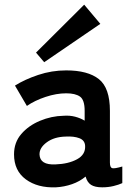

<svg xmlns="http://www.w3.org/2000/svg" viewBox="-20 -794 574 821"><path d="M219 7Q141 10 90.5 -27Q40 -64 40 -134Q40 -185 71 -221Q102 -257 151 -277.5Q200 -298 252 -299Q278 -301 301 -295Q324 -289 342 -278V-320Q342 -367 322 -381Q302 -395 263 -395Q221 -395 174.5 -379.5Q128 -364 95 -341L44 -428Q85 -454 143 -473.5Q201 -493 263 -493Q356 -493 403 -455.5Q450 -418 450 -320V-99Q450 -78 459.5 -75Q469 -72 503 -82V-11Q488 -4 465.5 1.5Q443 7 417 7Q386 7 369.5 -3.5Q353 -14 346 -39Q321 -18 288 -6.5Q255 5 219 7ZM217 -91Q273 -93 309.5 -113Q346 -133 344 -170Q343 -194 319.5 -203Q296 -212 261 -210Q212 -209 180 -185.5Q148 -162 149 -133Q151 -88 217 -91ZM169 -528 134 -569 340 -774 409 -692Z"/></svg>

Font: Zen Kaku Gothic New
Style: Bold
Weight: 700
Designer: Yoshimichi Ohira
Foundry: Positype
Version: Version 1.002